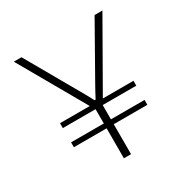

<svg xmlns="http://www.w3.org/2000/svg" viewBox="-159 -823 924 955"><g transform="rotate(-30 303.0 -345.0)"><path d="M557 -690H512L344 -393C332 -372 318 -346 306 -323H300C288 -346 274 -372 261 -394L92 -690H48L265 -310H94V-282H281L282 -281V-200H94V-172H282V0H323V-172H516V-200H323V-281L324 -282H516V-310H340Z"/></g></svg>

Font: Exo 2 Extra Light
Style: Regular
Weight: 250
Designer: Natanael Gama
Version: Version 1.001;PS 001.001;hotconv 1.0.88;makeotf.lib2.5.64775